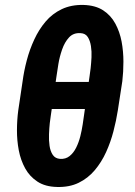

<svg xmlns="http://www.w3.org/2000/svg" viewBox="-20 -741 541 771"><path d="M411.6 -412.1 392.6 -303.2H113.8L133.3 -412.1ZM471.2 -415 453.1 -297.4Q446.8 -256.8 435.5 -213.6Q424.3 -170.4 406 -130.1Q387.7 -89.8 360.6 -57.6Q333.5 -25.4 296.1 -7.1Q258.8 11.2 209 9.8Q161.6 8.8 130.4 -11.7Q99.1 -32.2 81.1 -64.9Q63 -97.7 55.4 -137.5Q47.9 -177.2 48.1 -218.5Q48.3 -259.8 53.2 -296.9L70.8 -415Q76.2 -455.6 87.6 -499Q99.1 -542.5 117.7 -582.5Q136.2 -622.6 163.1 -654.3Q189.9 -686 227.8 -704.1Q265.6 -722.2 314.9 -721.2Q363.3 -719.7 394.3 -699.5Q425.3 -679.2 443.1 -646.2Q460.9 -613.3 468.3 -574Q475.6 -534.7 475.6 -493.2Q475.6 -451.7 471.2 -415ZM317.4 -278.3 339.8 -436Q341.8 -447.3 344 -467.3Q346.2 -487.3 347.4 -510.7Q348.6 -534.2 345.2 -555.9Q341.8 -577.6 332.5 -592.3Q323.2 -606.9 303.7 -607.9Q274.9 -609.9 257.3 -590.8Q239.7 -571.8 229.5 -542.5Q219.2 -513.2 214.4 -483.6Q209.5 -454.1 207 -435.5L184.1 -277.8Q182.1 -267.1 179.9 -246.6Q177.7 -226.1 176.8 -201.7Q175.8 -177.2 179 -155.5Q182.1 -133.8 191.9 -119.1Q201.7 -104.5 221.2 -103Q243.7 -101.6 259.5 -114.3Q275.4 -127 285.9 -148.2Q296.4 -169.4 302.5 -193.8Q308.6 -218.3 312 -241Q315.4 -263.7 317.4 -278.3Z"/></svg>

Font: Roboto Condensed
Style: Bold Italic
Weight: 700
Italic angle: -12°
Designer: Christian Robertson
Foundry: Google
Version: Version 3.0